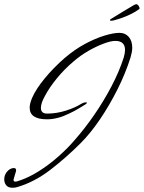

<svg xmlns="http://www.w3.org/2000/svg" viewBox="-24 -778 679 906"><path d="M35 108Q15 108 5.5 96.5Q-4 85 -4 68Q-4 49 8 33.5Q20 18 38 15H41Q52 15 52 25Q52 32 49 38L42 62Q41 65 40.5 67Q40 69 40 71Q40 79 48 79Q53 79 56 78Q106 63 156.5 31.5Q207 0 252 -40Q297 -80 329 -118Q375 -170 420 -235Q465 -300 502 -370.5Q539 -441 560 -507Q566 -528 566 -542Q566 -585 520 -585Q499 -585 464.5 -572Q430 -559 392.5 -537.5Q355 -516 323 -488Q280 -452 244.5 -408.5Q209 -365 189 -327Q169 -292 169 -269Q169 -242 198 -242Q243 -242 287 -256Q331 -270 361 -289Q372 -295 380 -295Q389 -295 386 -292Q386 -291 380 -286Q372 -281 349 -267Q326 -253 302 -242Q247 -215 198 -215Q116 -215 116 -270Q116 -288 127 -315Q145 -357 186.5 -407.5Q228 -458 282 -505Q329 -545 377.5 -571Q426 -597 469 -610Q512 -623 540 -623Q567 -623 583.5 -604Q600 -585 600 -553Q600 -543 598 -532Q596 -521 592 -507Q568 -431 530 -355.5Q492 -280 447.5 -214.5Q403 -149 357 -103L356 -102Q288 -34 214 23Q140 80 60 104Q49 108 35 108ZM500 -680Q495 -680 495 -683Q495 -685 497 -687Q521 -702 552.5 -721Q584 -740 606 -753Q614 -758 619 -758Q626 -758 631.5 -748Q637 -738 633 -735Q599 -710 544 -691Q511 -680 500 -680Z"/></svg>

Font: Allison
Style: Regular
Weight: 400
Designer: Robert E. Leuschke
Foundry: Robert E. Leuschke
Version: Version 1.010; ttfautohint (v1.8.3)